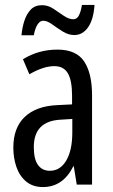

<svg xmlns="http://www.w3.org/2000/svg" viewBox="-20 -748 456 778"><path d="M213 -547Q289 -547 321 -499Q353 -451 353 -362V0H291L279 -74H277Q235 10 154 10Q113 10 86 -12.5Q59 -35 46.5 -71.5Q34 -108 34 -150Q34 -230 80 -274Q126 -318 211 -322L272 -325V-360Q272 -422 255 -451Q238 -480 200 -480Q156 -480 99 -447L73 -508Q136 -547 213 -547ZM225 -263Q117 -257 117 -152Q117 -103 134 -79.5Q151 -56 182 -56Q224 -56 248.5 -97.5Q273 -139 273 -212V-266ZM67 -605Q70 -637 79 -664.5Q88 -692 105 -709.5Q122 -727 150 -727Q175 -727 196.5 -712.5Q218 -698 238.5 -684Q259 -670 277 -670Q292 -670 300 -686Q308 -702 312 -728H363Q359 -669 337 -637.5Q315 -606 281 -606Q257 -606 234 -620.5Q211 -635 191 -649.5Q171 -664 155 -664Q142 -664 132 -648.5Q122 -633 117 -605Z"/></svg>

Font: Noto Sans ExtraCondensed
Style: Regular
Weight: 400
Width: 2
Designer: Monotype Design Team
Foundry: Monotype Imaging Inc.
Version: Version 2.013; ttfautohint (v1.8.4.7-5d5b)